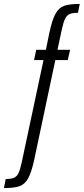

<svg xmlns="http://www.w3.org/2000/svg" viewBox="-106 -763 425 975"><path d="M208 -614 186 -510H250L238 -458H175L68 47Q54 112 37 142.5Q20 173 -7 182.5Q-34 192 -86 192L-77 146Q-50 146 -35.5 140Q-21 134 -12.5 117Q-4 100 4 63L115 -458H67L78 -510H127L145 -598Q159 -663 176 -693.5Q193 -724 220 -733.5Q247 -743 299 -743L290 -698Q263 -698 248.5 -692Q234 -686 225 -668.5Q216 -651 208 -614Z"/></svg>

Font: Saira Ultra Condensed
Style: Regular
Weight: 400
Width: 1
Designer: Hector Gatti with collaboration of the Omnibus-Type team
Foundry: Omnibus-Type
Version: Version 1.001; ttfautohint (v1.8)